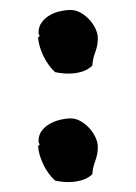

<svg xmlns="http://www.w3.org/2000/svg" viewBox="-20 -321 275 389"><path d="M178.2 -22.9Q178.2 -8.8 173.1 4.6Q168 18.1 167 32.2Q157.2 41 144.5 44.4Q131.8 47.9 119.1 47.9Q105.5 47.9 91.8 44.9Q85 39.1 78.9 30.8Q72.8 22.5 68.1 12.9Q63.5 3.4 60.5 -6.6Q57.6 -16.6 57.1 -25.9Q58.1 -25.9 59.1 -26.4Q60.1 -26.9 60.1 -27.8Q60.1 -30.3 59.1 -30.8Q58.1 -31.2 58.1 -35.2Q58.1 -47.4 64.7 -56.2Q71.3 -64.9 81.1 -70.3Q90.8 -75.7 102.1 -78.4Q113.3 -81.1 123 -81.1Q133.3 -81.1 143.1 -75.7Q152.8 -70.3 160.6 -61.8Q168.5 -53.2 173.3 -43Q178.2 -32.7 178.2 -22.9ZM178.2 -243.2Q178.2 -229 173.1 -215.6Q168 -202.1 167 -188Q157.2 -178.7 144.5 -175.3Q131.8 -171.9 119.1 -171.9Q105.5 -171.9 91.8 -174.8Q85 -180.7 78.9 -189.2Q72.8 -197.8 68.1 -207.3Q63.5 -216.8 60.5 -226.8Q57.6 -236.8 57.1 -246.1Q58.1 -246.1 59.1 -246.6Q60.1 -247.1 60.1 -248Q60.1 -250.5 59.1 -250.7Q58.1 -251 58.1 -254.9Q58.1 -267.1 64.7 -275.9Q71.3 -284.7 81.1 -290.3Q90.8 -295.9 102.1 -298.3Q113.3 -300.8 123 -300.8Q133.3 -300.8 143.1 -295.4Q152.8 -290 160.6 -281.7Q168.5 -273.4 173.3 -263.2Q178.2 -252.9 178.2 -243.2Z"/></svg>

Font: Margarine
Style: Regular
Weight: 400
Designer: Astigmatic (AOETI)
Foundry: Astigmatic (AOETI)
Version: Version 1.000